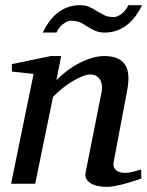

<svg xmlns="http://www.w3.org/2000/svg" viewBox="-20 -711 570 743"><path d="M526.9 -20Q520.5 -17.6 504.6 -12.5Q488.8 -7.3 469.2 -1.7Q449.7 3.9 429.2 8.1Q408.7 12.2 393.1 12.2Q384.3 12.2 368.9 10.5Q353.5 8.8 339.4 2.7Q325.2 -3.4 316.4 -15.1Q307.6 -26.9 312 -46.9L373 -354Q376.5 -374 373.3 -387.2Q370.1 -400.4 363 -408.4Q356 -416.5 346.7 -419.7Q337.4 -422.9 329.1 -422.9Q316.9 -422.9 299.1 -415.8Q281.2 -408.7 261.5 -397Q241.7 -385.3 221.7 -369.4Q201.7 -353.5 185.1 -335.9L116.2 0H22.9L109.9 -424.8L25.9 -434.1V-462.9L176.8 -494.1H216.8L198.2 -400.9Q214.8 -417.5 236.3 -434.3Q257.8 -451.2 282.2 -464.4Q306.6 -477.5 332.8 -485.8Q358.9 -494.1 383.8 -494.1Q438.5 -494.1 461.7 -463.9Q484.9 -433.6 473.1 -366.2L419.9 -84Q417.5 -69.8 422.1 -61.5Q426.8 -53.2 434.3 -48.8Q441.9 -44.4 450.2 -43.2Q458.5 -42 462.9 -42Q476.6 -42 492.7 -45.9Q508.8 -49.8 525.9 -55.2ZM529.8 -690.9Q519 -668.9 505.1 -649.7Q491.2 -630.4 473.4 -616Q455.6 -601.6 433.6 -593.3Q411.6 -585 384.8 -585Q364.3 -585 349.1 -591.6Q334 -598.1 318.4 -607.9Q312 -612.3 305.7 -616.2Q299.3 -620.1 291.7 -623.5Q284.2 -627 275.1 -628.9Q266.1 -630.9 254.4 -630.9Q248 -630.9 240 -627.4Q231.9 -624 224.1 -617.9Q216.3 -611.8 209.5 -603.5Q202.6 -595.2 198.7 -585H145.5Q155.8 -606.9 169.7 -626.2Q183.6 -645.5 201.2 -659.9Q218.8 -674.3 240.7 -682.6Q262.7 -690.9 289.6 -690.9Q310.1 -690.9 325.4 -684.3Q340.8 -677.7 356.4 -667Q369.1 -659.7 383.3 -652.3Q397.5 -645 420.4 -645Q427.2 -645 435.3 -648.4Q443.4 -651.9 451.2 -658Q459 -664.1 465.6 -672.4Q472.2 -680.7 476.6 -690.9Z"/></svg>

Font: Charis SIL
Style: Italic
Weight: 400
Italic angle: -11°
Foundry: SIL International
Version: Version 4.112